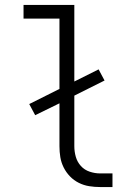

<svg xmlns="http://www.w3.org/2000/svg" viewBox="-20 -755 540 775"><path d="M434 0H384Q362 0 340 -3.5Q318 -7 298 -17Q278 -27 262.5 -43Q247 -59 237 -79Q227 -99 223.5 -120.5Q220 -142 220 -165V-338L122 -290L98 -335L220 -396V-680H75V-735H280V-426L378 -475L402 -430L280 -369V-165Q280 -143 286 -122Q292 -101 306.5 -85Q321 -69 342 -62Q363 -55 384 -55H434Z"/></svg>

Font: Iosevka Fixed SS04 Light
Style: Regular
Weight: 300
Monospace: yes
Designer: Belleve Invis
Foundry: Belleve Invis
Version: Version 32.5.0